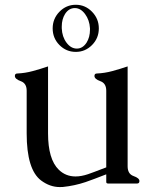

<svg xmlns="http://www.w3.org/2000/svg" viewBox="-20 -759 645 794"><path d="M507.8 -71.3Q507.8 -39.6 532.2 -31Q556.6 -22.5 556.6 -10.3Q556.6 0 546.4 0H427.7Q419.4 0 419.4 -6.3V-38.1Q392.6 -27.8 371.8 -19.8Q351.1 -11.7 333.5 -5.9Q288.1 9.3 240.2 14.2Q233.4 14.6 227.1 14.6Q186.5 14.6 149.9 -12.7Q90.3 -57.6 90.3 -207.5V-383.8Q90.3 -414.6 65.9 -423.3Q41.5 -432.1 41.5 -444.8Q41.5 -455.1 51.8 -455.1Q84 -456.5 115.5 -465.1Q147 -473.6 178.7 -484.4V-207.5Q178.7 -100.1 223.1 -57.1Q251.5 -29.3 292.5 -29.3Q315.9 -29.3 343.8 -38.6Q354 -42 370.6 -48.3Q387.2 -54.7 398.9 -59.1Q401.4 -60.1 407 -62Q412.6 -64 419.4 -66.9V-383.8Q419.4 -414.6 395 -423.3Q370.6 -432.1 370.6 -444.8Q370.6 -455.1 380.9 -455.1Q413.1 -456.5 444.6 -465.1Q476.1 -473.6 507.8 -484.4ZM293.5 -739.3Q332.5 -739.3 360.6 -710.4Q388.7 -681.6 388.7 -641.6Q388.7 -601.1 360.6 -572.8Q332.5 -544.4 293.5 -544.4Q253.9 -544.4 225.8 -572.8Q197.8 -601.1 197.8 -641.6Q197.8 -681.6 225.8 -710.4Q253.9 -739.3 293.5 -739.3ZM289.6 -725.6Q264.6 -725.6 249 -701.2Q235.4 -679.2 235.4 -649.4V-642.1Q236.8 -606.9 255.1 -582.5Q273.4 -558.1 297.9 -558.1Q321.8 -558.1 337.9 -582.5Q352.1 -605 352.1 -636.2V-642.1Q350.1 -676.3 331.8 -700.9Q313.5 -725.6 289.6 -725.6Z"/></svg>

Font: Caudex
Style: Regular
Weight: 400
Version: Version 1.01